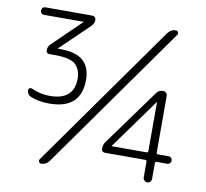

<svg xmlns="http://www.w3.org/2000/svg" viewBox="-80 -818 971 906"><g transform="rotate(10 405.0 -365.0)"><path d="M662 -147V-381H661L487 -140L486 -139H487H654Q662 -139 662 -147ZM710 -139H760Q768 -139 773 -133.5Q778 -128 778 -121Q778 -114 773 -108.5Q768 -103 760 -103H710Q702 -103 702 -95V-20Q702 -12 696 -6Q690 0 682 0Q674 0 668 -6Q662 -12 662 -20V-95Q662 -103 654 -103H462Q445 -103 445 -121Q445 -140 455 -153L650 -422Q661 -438 682 -438Q690 -438 696 -432Q702 -426 702 -418V-147Q702 -139 710 -139ZM691 -730Q698 -730 702 -723Q706 -716 701 -710L212 -20Q197 0 174 0Q166 0 163 -7Q160 -14 164 -20L653 -710Q668 -730 691 -730ZM66 -694Q58 -694 53 -699Q48 -704 48 -712Q48 -720 53 -725Q58 -730 66 -730H290Q298 -730 303 -725Q308 -720 308 -712Q308 -695 295 -682L158 -550V-549V-548H174Q314 -548 314 -425Q314 -286 161 -286Q111 -286 72 -302Q53 -311 53 -331Q53 -338 59 -341Q65 -344 71 -341Q112 -322 158 -322Q274 -322 274 -425Q274 -467 249 -491.5Q224 -516 150 -516H123Q107 -516 107 -532Q107 -549 118 -560L255 -693L256 -694H255Z"/></g></svg>

Font: Rounded Mplus 1c Light
Style: Regular
Weight: 300
Version: Version 1.059.20150529